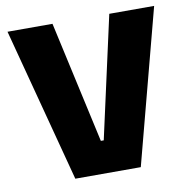

<svg xmlns="http://www.w3.org/2000/svg" viewBox="-74 -711 771 784"><g transform="rotate(-10 311.5 -319.5)"><path d="M176 0 7.5 -639H194L305.5 -134H317.5L429.5 -639H615.5L447.5 0Z"/></g></svg>

Font: Anek Odia ExtraBold
Style: Regular
Weight: 800
Designer: Yesha Goshar & Mahesh Sahu (Odia), Yesha Goshar (Latin)
Foundry: Ek Type
Version: Version 1.003